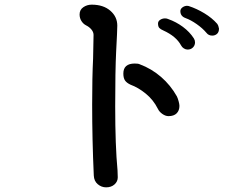

<svg xmlns="http://www.w3.org/2000/svg" viewBox="-20 -796 1040 825"><path d="M383 -42Q376 -196 376 -347Q376 -465 380 -544L382 -646Q382 -658 373 -669Q364 -680 350 -687Q338 -693 330 -705.5Q322 -718 322 -734Q322 -754 338 -765Q354 -776 374 -776Q424 -776 454 -750Q484 -724 484 -686Q484 -666 479 -573Q475 -492 475 -340Q475 -170 485 -64Q486 -51 486 -34Q486 -16 472 -3.5Q458 9 436 9Q416 9 400 -4.5Q384 -18 383 -42ZM658 -329Q639 -367 606.5 -393.5Q574 -420 541 -432Q524 -440 517 -450.5Q510 -461 510 -480Q510 -523 559 -523Q574 -523 580 -520Q631 -501 672 -465.5Q713 -430 740 -382Q744 -374 747.5 -361Q751 -348 751 -341Q751 -321 739 -309Q727 -297 704 -297Q691 -297 677.5 -306.5Q664 -316 658 -329ZM867 -655Q850 -675 825 -692.5Q800 -710 778 -718Q755 -726 755 -748Q755 -757 763 -763.5Q771 -770 782 -771Q788 -771 791 -770Q825 -759 858 -739Q891 -719 913 -694Q919 -686 921 -673Q921 -658 912.5 -650.5Q904 -643 892 -643Q876 -643 867 -655ZM758 -601Q737 -640 682 -665Q670 -670 664.5 -676Q659 -682 659 -695Q659 -705 668.5 -711Q678 -717 689 -717Q697 -717 703 -714Q737 -702 766 -680.5Q795 -659 813 -631Q818 -623 818 -614Q818 -601 809 -592Q800 -583 786 -583Q778 -583 770 -588Q762 -593 758 -601Z"/></svg>

Font: Tsukimi Rounded SemiBold
Style: Regular
Weight: 600
Designer: Takashi Funayama
Foundry: Takashi Funayama
Version: Version 1.032; ttfautohint (v1.8.3)